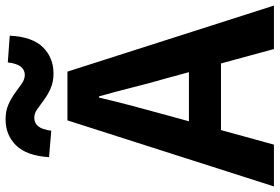

<svg xmlns="http://www.w3.org/2000/svg" viewBox="-181 -826 1003 689"><g transform="rotate(-90 320.5 -481.5)"><path d="M-4 0 233 -741H408L645 0H489L384 -386Q367 -444 351.5 -506.5Q336 -569 319 -628H315Q301 -568 284.5 -506Q268 -444 252 -386L146 0ZM143 -190V-305H495V-190ZM401 -791Q371 -791 347.5 -801.5Q324 -812 306 -825.5Q288 -839 273 -849.5Q258 -860 242 -860Q224 -860 212 -846Q200 -832 196 -799L101 -807Q106 -887 143 -925Q180 -963 237 -963Q267 -963 290.5 -952.5Q314 -942 332 -928.5Q350 -915 365.5 -904.5Q381 -894 396 -894Q414 -894 425.5 -908Q437 -922 441 -955L537 -948Q533 -867 495.5 -829Q458 -791 401 -791Z"/></g></svg>

Font: Noto Sans KR Thin
Style: Bold
Weight: 700
Version: Version 2.004-H2;hotconv 1.0.118;makeotfexe 2.5.65603